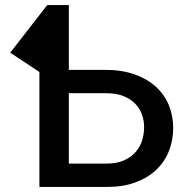

<svg xmlns="http://www.w3.org/2000/svg" viewBox="-20 -740 729 760"><path d="M252.5 -463.5V-720H167L20.5 -531.5L136 -455V0H403C445.7 0 483.3 -6 516 -18C548.7 -30 576.1 -46.5 598.2 -67.5C620.4 -88.5 637.2 -113.2 648.5 -141.8C659.8 -170.2 665.5 -201 665.5 -234C665.5 -265 660 -294.3 649 -322C638 -349.7 621.2 -374 598.7 -395C576.2 -416 548.1 -432.7 514.2 -445C480.4 -457.3 440.8 -463.5 395.5 -463.5ZM252.5 -371H401C427.7 -371 450.4 -367.2 469.2 -359.5C488.1 -351.8 503.5 -341.8 515.5 -329.2C527.5 -316.8 536.3 -302.4 542 -286.2C547.7 -270.1 550.5 -253.5 550.5 -236.5C550.5 -219.8 548 -202.9 543 -185.8C538 -168.6 529.6 -153.1 517.7 -139.3C505.9 -125.4 490.5 -114.2 471.5 -105.5C452.5 -96.8 429 -92.5 401 -92.5H252.5Z"/></svg>

Font: Lato Semibold
Style: Regular
Weight: 600
Designer: Lukasz Dziedzic
Foundry: tyPoland Lukasz Dziedzic
Version: Version 2.006; 2014-01-15